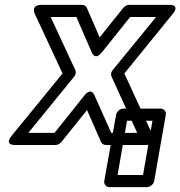

<svg xmlns="http://www.w3.org/2000/svg" viewBox="-20 -573 744 792"><path d="M401 -358 517 -503H624L444 -283C437 -274 437 -264 440 -257L546 -25H439L370 -179C370 -179 358 -216 328 -179L205 -25H97L286 -257C293 -266 294 -276 291 -283L189 -503H295L358 -358C358 -358 371 -320 401 -358ZM391 -419 338 -541C335 -548 327 -553 318 -553H152C104 -553 124 -515 124 -515L238 -270L28 -13C-5 28 43 25 43 25H210C218 25 227 20 233 13L339 -119L397 13C400 20 408 25 417 25H583C631 25 611 -13 611 -13L493 -270L692 -515C725 -556 678 -553 678 -553H512C504 -553 495 -548 489 -541ZM570 149H465L504 -75H609ZM586 199C597 199 613 189 616 174L664 -100C666 -111 658 -125 643 -125H488C477 -125 462 -115 459 -100L410 174C408 185 416 199 431 199Z"/></svg>

Font: Asimov
Style: WidOuIt
Weight: 500
Designer: Google
Version: Version 2.000980; 2014